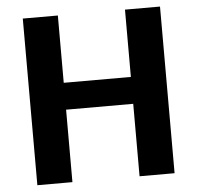

<svg xmlns="http://www.w3.org/2000/svg" viewBox="-51 -763 839 816"><g transform="rotate(-5 368.0 -355.5)"><path d="M75.7 0V-710.9H225.3V-423.8H511.7V-710.9H661.1V0H511.7V-309.1H225.3V0Z"/></g></svg>

Font: RobotoFlex
Style: Regular
Weight: 400
Designer: Berlow after Robertson
Foundry: Google
Version: Version 2.136